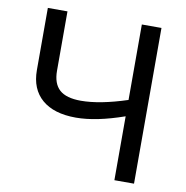

<svg xmlns="http://www.w3.org/2000/svg" viewBox="-80 -791 838 867"><g transform="rotate(10 339.0 -357.0)"><path d="M591 0H501V-293Q373 -248 280 -248Q179 -248 124.5 -295Q70 -342 70 -429V-714H160V-442Q160 -383 191 -355Q222 -327 289 -327Q376 -327 501 -368V-714H591Z"/></g></svg>

Font: Advent Sans Logo
Style: Regular
Weight: 400
Designer: Types & Symbols
Foundry: Types & Symbols
Version: Version 1.002